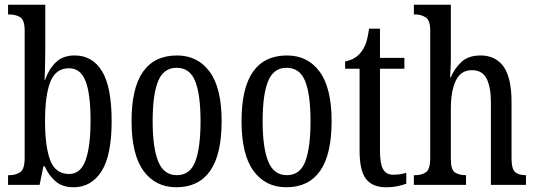

<svg xmlns="http://www.w3.org/2000/svg" viewBox="-20 -780 2261 810"><path d="M290 10Q244 10 215 -14.5Q186 -39 169 -78H163L147 0H14V-41H20Q46 -41 65 -53.5Q84 -66 84 -113V-651Q84 -696 65 -707.5Q46 -719 20 -719H14V-760H171V-575Q171 -557 170.5 -532Q170 -507 169.5 -483Q169 -459 168 -443H170Q187 -490 216.5 -518Q246 -546 295 -546Q370 -546 410.5 -479.5Q451 -413 451 -269Q451 -124 408 -57Q365 10 290 10ZM272 -46Q320 -46 341 -104Q362 -162 362 -271Q362 -384 341 -438Q320 -492 271 -492Q215 -492 192.5 -435Q170 -378 170 -270Q170 -161 192 -103.5Q214 -46 272 -46Z M724 10Q636 10 585.5 -59Q535 -128 535 -269Q535 -409 583.5 -477.5Q632 -546 727 -546Q814 -546 864.5 -477.5Q915 -409 915 -269Q915 -128 866.5 -59Q818 10 724 10ZM726 -41Q782 -41 804 -99Q826 -157 826 -269Q826 -381 803.5 -437.5Q781 -494 725 -494Q670 -494 647 -437.5Q624 -381 624 -269Q624 -157 647.5 -99Q671 -41 726 -41Z M1188 10Q1100 10 1049.5 -59Q999 -128 999 -269Q999 -409 1047.5 -477.5Q1096 -546 1191 -546Q1278 -546 1328.5 -477.5Q1379 -409 1379 -269Q1379 -128 1330.5 -59Q1282 10 1188 10ZM1190 -41Q1246 -41 1268 -99Q1290 -157 1290 -269Q1290 -381 1267.5 -437.5Q1245 -494 1189 -494Q1134 -494 1111 -437.5Q1088 -381 1088 -269Q1088 -157 1111.5 -99Q1135 -41 1190 -41Z M1608 10Q1552 10 1524.5 -24.5Q1497 -59 1497 -145V-490H1436V-521Q1480 -529 1503 -560Q1515 -575 1523 -596Q1531 -617 1537 -659H1583V-536H1686V-490H1583V-144Q1583 -90 1596 -66.5Q1609 -43 1638 -43Q1655 -43 1668 -45Q1681 -47 1694 -51V-5Q1681 0 1659 5Q1637 10 1608 10Z M1726 0V-41H1733Q1759 -41 1777 -53.5Q1795 -66 1795 -113V-651Q1795 -695 1775.5 -707Q1756 -719 1733 -719H1726V-760H1882V-531Q1882 -507 1880.5 -483.5Q1879 -460 1879 -454H1882Q1896 -489 1925.5 -517.5Q1955 -546 2007 -546Q2071 -546 2104.5 -499Q2138 -452 2138 -349V-113Q2138 -66 2154 -53.5Q2170 -41 2197 -41H2199V0H2051V-347Q2051 -412 2033 -448Q2015 -484 1971 -484Q1924 -484 1903 -440Q1882 -396 1882 -321V-108Q1882 -63 1900 -52Q1918 -41 1944 -41H1946V0Z"/></svg>

Font: Noto Serif Thai ExtraCondensed
Style: Regular
Weight: 400
Width: 2
Designer: Monotype Design Team
Foundry: Monotype Imaging Inc.
Version: Version 2.002; ttfautohint (v1.8.4.7-5d5b)